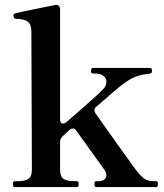

<svg xmlns="http://www.w3.org/2000/svg" viewBox="-20 -763 667 783"><path d="M617 -24Q624 -24 624 -13Q624 0 617 0H372Q365 0 365 -13Q365 -24 372 -24H383Q397 -24 405.5 -31Q414 -38 414 -48Q414 -62 404 -73L348 -151L292 -229Q286 -239 277 -239Q269 -239 262 -232L237 -209Q231 -203 228 -197.5Q225 -192 225 -184V-72Q225 -42 240 -33Q255 -24 283 -24H294Q301 -24 301 -13Q301 0 294 0H40Q33 0 33 -13Q33 -24 40 -24H52Q80 -24 95 -33Q110 -42 110 -72L108 -632Q108 -664 93 -675Q78 -686 45 -686Q35 -686 35 -701Q35 -707 41 -708Q63 -714 110.5 -723.5Q158 -733 202 -742L208 -743Q225 -743 225 -724V-277Q225 -259 237 -259Q244 -259 251 -265Q383 -379 404 -403Q414 -414 414 -430Q414 -444 402 -453.5Q390 -463 369 -463H359Q351 -463 351 -474Q351 -486 359 -486H592Q600 -486 600 -474Q600 -464 592 -463L579 -461Q546 -458 517 -443Q488 -428 446 -391L374 -329Q365 -322 365 -313Q365 -308 370 -300Q410 -243 457.5 -176.5Q505 -110 535 -69Q555 -44 569 -34Q583 -24 606 -24Z"/></svg>

Font: Shippori Mincho B1
Style: Bold
Weight: 700
Designer: FONTDASU
Foundry: FONTDASU / Google Inc. / but / Adobe
Version: Version 3.110; ttfautohint (v1.8.3)